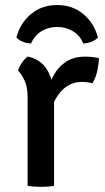

<svg xmlns="http://www.w3.org/2000/svg" viewBox="-20 -720 408 744"><path d="M363 -495Q363 -474 357.2 -446.5Q351.5 -419 338 -397.5Q328.5 -400 318 -401.2Q307.5 -402.5 297.5 -402.5Q269 -402.5 247.8 -390.8Q226.5 -379 211.5 -360Q196.5 -341 186.2 -318.8Q176 -296.5 169.5 -274.5L154.5 -293.5Q155 -329 163.8 -365.2Q172.5 -401.5 190.2 -432.2Q208 -463 237.5 -481.8Q267 -500.5 310 -500.5Q323.5 -500.5 336.2 -499.2Q349 -498 363 -495ZM50 -446Q53.5 -460 64.5 -476.2Q75.5 -492.5 87.5 -501Q137.5 -490 161.8 -450.8Q186 -411.5 189.5 -352V0Q179.5 2 166 3Q152.5 4 138.5 4Q124.5 4 111 3Q97.5 2 87 0V-343Q87 -383 75 -408.5Q63 -434 50 -446ZM359.5 -575Q350 -564 334.2 -558Q318.5 -552 302.5 -551.5Q290.5 -582 263.2 -598.8Q236 -615.5 201.5 -615.5Q167 -615.5 140 -598.8Q113 -582 100.5 -551.5Q84.5 -552 68.8 -558Q53 -564 43.5 -575Q58.5 -631 100.5 -665.8Q142.5 -700.5 201.5 -700.5Q260.5 -700.5 302.5 -665.8Q344.5 -631 359.5 -575Z"/></svg>

Font: Signika Light
Style: Regular
Weight: 400
Version: Version 2.003;gftools[0.9.32]